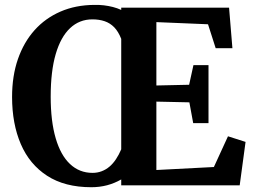

<svg xmlns="http://www.w3.org/2000/svg" viewBox="-20 -775 1057 803"><path d="M487 -24.5Q459 -8.5 427.8 -0.2Q396.5 8 362 8Q251 8 177.2 -39.8Q103.5 -87.5 67 -172.5Q30.5 -257.5 30.5 -369.5Q30.5 -457.5 55 -528Q79.5 -598.5 124.5 -648.8Q169.5 -699 232.8 -726.5Q296 -754 374 -754.5Q394.5 -755 414 -752.8Q433.5 -750.5 452 -745.8Q470.5 -741 487 -733.5V-743H938L952 -573.5H882L850 -673.5L634 -682.5V-417.5L771 -420.5L789 -502.5H852V-260H788L772 -347L634 -350V-64L874.5 -76.5L933.5 -205L1007 -181.5L982.5 0H487ZM367 -52Q387.5 -52 405.2 -58.8Q423 -65.5 438 -78.2Q453 -91 465.2 -109.5Q477.5 -128 487 -150.5V-612.5Q475 -643 457.8 -660.8Q440.5 -678.5 417.8 -686.2Q395 -694 366.5 -694Q312 -694 273 -657.2Q234 -620.5 213 -548.8Q192 -477 192 -370.5Q192 -268.5 212.8 -197.2Q233.5 -126 272.8 -89Q312 -52 367 -52Z"/></svg>

Font: Merriweather Light 18pt
Style: Bold
Weight: 700
Version: Version 2.100